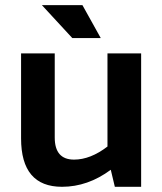

<svg xmlns="http://www.w3.org/2000/svg" viewBox="-20 -718 623 738"><path d="M522.5 -512.7V0H421.4L405.8 -65.4Q317.4 0 218.3 0Q61 0 61 -186V-512.7H190.4V-189.5Q190.4 -104.5 264.6 -104.5Q327.6 -104.5 393.1 -154.8V-512.7ZM367.2 -571.8H257.8L141.1 -698.2H296.9Z"/></svg>

Font: SansationBold
Style: Bold
Weight: 700
Designer: Bernd Montag
Version: Version 1.301